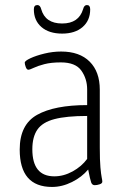

<svg xmlns="http://www.w3.org/2000/svg" viewBox="-20 -733 505 760"><path d="M186 7Q58 7 58 -141Q58 -240 127 -278.5Q196 -317 325 -317V-379Q325 -421 302 -453.5Q279 -486 221 -486Q182 -486 155.5 -479Q129 -472 113.5 -464.5Q98 -457 92 -457Q86 -457 82 -467.5Q78 -478 78 -485Q78 -492 100.5 -502.5Q123 -513 156 -521Q189 -529 222 -529Q295 -529 335 -489Q375 -449 375 -378V-149Q375 -98 377.5 -70.5Q380 -43 382.5 -31Q385 -19 385 -14Q385 -7 374.5 -3.5Q364 0 355 0Q345 0 341 -10.5Q337 -21 329 -62Q304 -32 265 -12.5Q226 7 186 7ZM195 -35Q232 -35 267.5 -54.5Q303 -74 325 -104V-274Q243 -274 195.5 -261.5Q148 -249 128 -220Q108 -191 108 -142Q108 -35 195 -35ZM226 -600Q174 -600 144 -626Q114 -652 114 -696Q114 -713 128 -713Q139 -713 143 -697Q159 -640 226 -640Q292 -640 309 -697Q313 -713 324 -713Q337 -713 337 -696Q337 -652 307 -626Q277 -600 226 -600Z"/></svg>

Font: Asap Condensed ExtraLight
Style: Regular
Weight: 200
Width: 3
Designer: Pablo Cosgaya
Foundry: Omnibus-Type
Version: Version 3.001; ttfautohint (v1.8.4.7-5d5b)